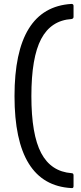

<svg xmlns="http://www.w3.org/2000/svg" viewBox="-20 -810 415 979"><path d="M344 149Q54 133 54 -320Q54 -772 344 -790Q355 -790 355 -780V-724Q355 -715 345 -713Q240 -706 190 -611.5Q140 -517 140 -320Q140 -124 190 -29.5Q240 65 345 73Q355 73 355 84V139Q355 151 344 149Z"/></svg>

Font: LINE Seed Sans App
Style: Regular
Weight: 400
Designer: LINE VX Design & Dalton Maag Ltd & Sandoll Inc
Foundry: Dalton Maag Ltd
Version: Version 1.003